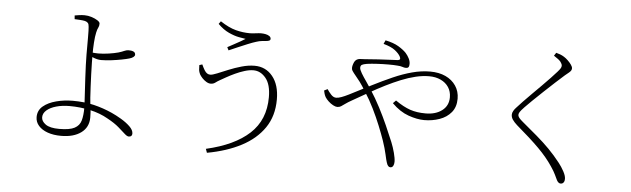

<svg xmlns="http://www.w3.org/2000/svg" viewBox="-52 -996 4103 1249"><g transform="rotate(5 2000.0 -372.0)"><path d="M396 -733 394 -757Q410 -760 426 -762Q442 -764 459 -764Q481 -764 504.5 -756.5Q528 -749 544 -738.5Q560 -728 560 -718Q560 -702 554 -691.5Q548 -681 543 -658Q540 -646 538 -629Q536 -612 534.5 -592Q533 -572 532.5 -551.5Q532 -531 532 -511Q532 -494 532.5 -460.5Q533 -427 534.5 -385.5Q536 -344 538 -304Q540 -264 542 -233Q545 -195 549 -168.5Q553 -142 553 -104Q553 -72 540.5 -47Q528 -22 504 -4.5Q480 13 447.5 22Q415 31 374 31Q324 31 286 17.5Q248 4 226.5 -20.5Q205 -45 205 -77Q205 -121 238 -148.5Q271 -176 323 -189.5Q375 -203 430 -203Q507 -203 569 -188Q631 -173 689 -147Q718 -134 752 -114Q786 -94 810.5 -70.5Q835 -47 835 -24Q835 -14 829.5 -8.5Q824 -3 813 -3Q802 -3 785.5 -18Q769 -33 741 -57.5Q713 -82 665 -108Q613 -138 547.5 -152.5Q482 -167 413 -167Q365 -167 326 -156Q287 -145 264 -125Q241 -105 241 -79Q241 -53 269 -33Q297 -13 358 -13Q426 -13 458 -30Q490 -47 499.5 -80.5Q509 -114 509 -165Q509 -171 507.5 -199.5Q506 -228 503.5 -269Q501 -310 498.5 -355.5Q496 -401 494.5 -442Q493 -483 493 -510Q493 -536 493 -565Q493 -594 493 -620Q493 -646 492.5 -665.5Q492 -685 491 -691Q490 -708 484 -715.5Q478 -723 464 -727Q450 -730 432.5 -731Q415 -732 396 -733ZM515 -528Q529 -526 544.5 -525Q560 -524 568 -524Q600 -524 637 -529.5Q674 -535 699 -542Q722 -549 736 -555.5Q750 -562 763 -562Q783 -562 792.5 -558Q802 -554 805 -548.5Q808 -543 808 -536Q808 -529 799 -521.5Q790 -514 772 -509Q755 -504 724 -498Q693 -492 657 -487.5Q621 -483 590 -483Q577 -483 563 -486.5Q549 -490 536.5 -495.5Q524 -501 515 -506Z M1249 -512Q1259 -490 1267.5 -476Q1276 -462 1285.5 -456Q1295 -450 1306 -450Q1320 -450 1350.5 -462.5Q1381 -475 1421 -491.5Q1461 -508 1505 -520.5Q1549 -533 1589 -533Q1662 -533 1707 -477.5Q1752 -422 1752 -327Q1752 -219 1699 -141.5Q1646 -64 1551 -14.5Q1456 35 1329 58L1320 33Q1504 -9 1601.5 -99Q1699 -189 1699 -337Q1699 -420 1665 -461.5Q1631 -503 1584 -503Q1558 -503 1527 -493.5Q1496 -484 1466 -470Q1436 -456 1411 -442Q1386 -428 1372 -420Q1356 -411 1343.5 -401.5Q1331 -392 1314 -392Q1300 -392 1285 -401Q1270 -410 1258 -423Q1246 -436 1240 -447Q1233 -462 1231.5 -474Q1230 -486 1230 -506ZM1332 -784 1345 -802Q1401 -765 1447.5 -753Q1494 -741 1539 -741Q1554 -741 1577 -744Q1600 -747 1612 -747Q1628 -747 1642.5 -744Q1657 -741 1667 -734Q1677 -727 1677 -716Q1677 -708 1669.5 -704.5Q1662 -701 1649 -700Q1639 -699 1622.5 -697.5Q1606 -696 1585 -689Q1562 -682 1530.5 -669Q1499 -656 1467.5 -642.5Q1436 -629 1411 -618L1401 -638Q1423 -650 1443.5 -661Q1464 -672 1482.5 -682.5Q1501 -693 1515 -702Q1501 -704 1471 -709.5Q1441 -715 1404 -732Q1367 -749 1332 -784Z M2412 -748 2423 -772Q2476 -761 2508.5 -741.5Q2541 -722 2560 -702Q2574 -686 2583 -668Q2592 -650 2592 -633Q2592 -618 2587 -611.5Q2582 -605 2571 -605Q2559 -605 2547 -609.5Q2535 -614 2513 -615Q2492 -617 2456.5 -617Q2421 -617 2383 -615Q2345 -613 2316 -609Q2292 -605 2283 -599.5Q2274 -594 2274 -580Q2274 -568 2288 -544.5Q2302 -521 2320.5 -495Q2339 -469 2352 -448Q2389 -391 2418.5 -334Q2448 -277 2472.5 -222Q2497 -167 2518 -116Q2531 -84 2540.5 -48Q2550 -12 2550 10Q2550 26 2544 37Q2538 48 2525 48Q2518 48 2511.5 41.5Q2505 35 2500 18Q2496 7 2487.5 -32Q2479 -71 2462 -121Q2447 -164 2426 -216Q2405 -268 2378 -323Q2351 -378 2318 -429Q2294 -468 2278 -489.5Q2262 -511 2248 -527Q2236 -541 2226 -556Q2216 -571 2226 -600Q2231 -616 2239 -624Q2247 -632 2256.5 -634.5Q2266 -637 2277 -637Q2288 -637 2298 -638Q2345 -642 2388 -644.5Q2431 -647 2464.5 -648.5Q2498 -650 2514 -651Q2535 -653 2524 -675Q2514 -694 2488.5 -714Q2463 -734 2412 -748ZM2075 -423Q2086 -406 2101.5 -389Q2117 -372 2135 -372Q2149 -372 2169.5 -379.5Q2190 -387 2216 -400Q2290 -438 2358 -472.5Q2426 -507 2489.5 -535Q2553 -563 2613 -579Q2673 -595 2730 -595Q2788 -595 2831 -575Q2874 -555 2898.5 -518.5Q2923 -482 2923 -434Q2923 -380 2894 -345Q2865 -310 2818 -293.5Q2771 -277 2718 -277Q2672 -277 2615 -297Q2558 -317 2506 -369L2525 -388Q2578 -351 2622 -336Q2666 -321 2723 -321Q2789 -321 2830.5 -352.5Q2872 -384 2872 -439Q2872 -477 2853.5 -505Q2835 -533 2802 -548.5Q2769 -564 2727 -564Q2684 -564 2638 -553Q2592 -542 2544 -522.5Q2496 -503 2446 -478Q2396 -453 2344.5 -423.5Q2293 -394 2240 -364Q2213 -349 2197.5 -337.5Q2182 -326 2171.5 -319.5Q2161 -313 2147 -313Q2136 -313 2120 -321.5Q2104 -330 2089.5 -343.5Q2075 -357 2067 -370Q2061 -381 2058 -391.5Q2055 -402 2053 -412Z M3523 -768 3536 -788Q3551 -784 3563 -779.5Q3575 -775 3588 -767Q3601 -759 3614.5 -746Q3628 -733 3637.5 -719.5Q3647 -706 3647 -696Q3647 -688 3643 -681.5Q3639 -675 3630 -667.5Q3621 -660 3605 -647Q3581 -626 3546 -594Q3511 -562 3474 -527Q3437 -492 3406.5 -462.5Q3376 -433 3361 -417Q3339 -394 3332.5 -383.5Q3326 -373 3326 -365Q3326 -355 3334 -345Q3342 -335 3359 -321Q3412 -277 3456.5 -239Q3501 -201 3539.5 -162Q3578 -123 3614 -77Q3633 -53 3648.5 -24.5Q3664 4 3664 24Q3664 36 3660.5 43Q3657 50 3651.5 53.5Q3646 57 3639 57Q3630 57 3623.5 51Q3617 45 3613 37Q3606 23 3596.5 2.5Q3587 -18 3566 -49Q3529 -105 3472 -162Q3415 -219 3323 -297Q3304 -314 3293.5 -329.5Q3283 -345 3283 -362Q3283 -374 3290.5 -387Q3298 -400 3308 -410Q3323 -427 3347.5 -452.5Q3372 -478 3402 -508Q3432 -538 3461.5 -567.5Q3491 -597 3515.5 -623Q3540 -649 3555 -666Q3569 -682 3574 -690.5Q3579 -699 3579 -707Q3579 -718 3568.5 -732Q3558 -746 3523 -768Z"/></g></svg>

Font: Noto Serif SC
Style: Regular
Weight: 200
Designer: Ryoko NISHIZUKA 西塚涼子 (kana & ideographs); Frank Grießhammer (Latin, Greek & Cyrillic); Wenlong ZHANG 张文龙 (bopomofo); San
Foundry: Adobe
Version: Version 2.001;hotconv 1.1.0;makeotfexe 2.6.0